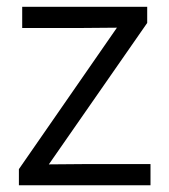

<svg xmlns="http://www.w3.org/2000/svg" viewBox="-20 -550 503 570"><path d="M36.1 -47.9 327.1 -467.8 209 -466.8H45.9V-529.8H417V-481.9L125 -62L243.2 -63H426.8V0H36.1Z"/></svg>

Font: Cooper Hewitt
Style: Book
Weight: 705
Designer: Village Type and Design LLC
Foundry: Cooper Hewitt Smithsonian Design Museum
Version: 1.000